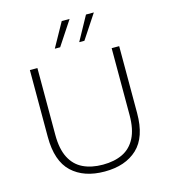

<svg xmlns="http://www.w3.org/2000/svg" viewBox="-129 -996 978 1109"><g transform="rotate(-15 360.0 -442.0)"><path d="M360 10Q236 10 164.5 -57Q93 -124 93 -268V-668H138V-268Q138 -184 165 -131.5Q192 -79 242 -55Q292 -31 360 -31Q429 -31 478.5 -55Q528 -79 555 -131.5Q582 -184 582 -268V-668H627V-268Q627 -124 555.5 -57Q484 10 360 10ZM410 -750 489 -894H536L441 -750ZM264 -750 344 -894H391L296 -750Z"/></g></svg>

Font: Gantari ExtraLight
Style: Regular
Weight: 250
Designer: Anugrah Pasau
Foundry: Lafontype
Version: Version 1.000